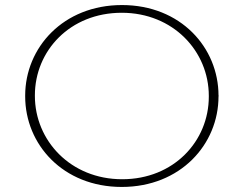

<svg xmlns="http://www.w3.org/2000/svg" viewBox="-20 -732 969 764"><path d="M466.3 -18.8C260.4 -18.8 118.8 -173.3 118.8 -350.5V-352.5C118.8 -529.7 258.4 -681.2 464.4 -681.2C669.3 -681.2 810.9 -527.7 810.9 -350.5V-347.5C810.9 -170.3 671.3 -18.8 466.3 -18.8ZM464.4 11.9C698 11.9 849.5 -157.4 849.5 -348.5C850.5 -349.5 850.5 -351.5 849.5 -351.5C849.5 -542.6 699 -711.9 465.3 -711.9C231.7 -711.9 80.2 -542.6 80.2 -351.5V-348.5C80.2 -157.4 230.7 11.9 464.4 11.9Z"/></svg>

Font: Meinily
Style: Regular
Weight: 500
Designer: Paul Hayes
Foundry: Paul Hayes
Version: Version 1.0; ttfautohint (v1.8.4.7-5d5b)